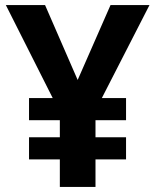

<svg xmlns="http://www.w3.org/2000/svg" viewBox="-20 -734 612 754"><path d="M285 -420 414 -714H567L380 -349H475V-262H355V-195H475V-108H355V0H215V-108H94V-195H215V-262H94V-349H187L3 -714H157Z"/></svg>

Font: Noto Sans Hanifi Rohingya
Style: Bold
Weight: 700
Designer: Monotype Design Team and DaltonMaag
Foundry: Google LLC
Version: Version 2.102; ttfautohint (v1.8.4.7-5d5b)